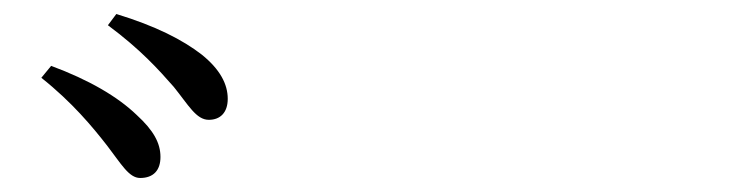

<svg xmlns="http://www.w3.org/2000/svg" viewBox="-20 -863 1040 274"><path d="M180 -609C199 -609 209 -620 209 -639C209 -659 199 -677 175 -699C148 -725 107 -749 53 -769L39 -752C83 -717 112 -682 133 -655C153 -629 164 -609 180 -609ZM278 -692C294 -692 305 -702 305 -722C305 -743 294 -764 268 -785C241 -806 202 -826 146 -843L134 -827C181 -792 206 -764 228 -739C249 -713 260 -692 278 -692Z"/></svg>

Font: Source Han Serif SC Medium
Style: Regular
Weight: 500
Designer: Ryoko NISHIZUKA 西塚涼子 (kana & ideographs); Frank Grießhammer (Latin, Greek & Cyrillic); Wenlong ZHANG 张文龙 (bopomofo); San
Foundry: Adobe
Version: Version 2.003;hotconv 1.1.1;makeotfexe 2.6.0